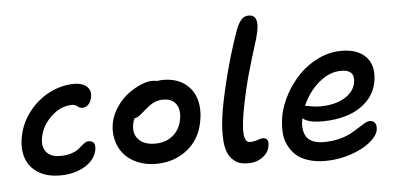

<svg xmlns="http://www.w3.org/2000/svg" viewBox="-53 -866 2072 1006"><g transform="rotate(-5 983.5 -363.0)"><path d="M229 -11.2Q159.7 -11.2 113.5 -40.5Q67.4 -69.8 50.5 -120.1Q33.7 -170.4 46.9 -233.9Q61 -304.2 106.2 -361.8Q151.4 -419.4 214.6 -451.2Q277.8 -482.9 345.2 -482.9Q385.3 -482.9 408.9 -462.2Q432.6 -441.4 425.8 -405.8Q420.4 -380.9 407.5 -367.4Q394.5 -354 375 -354Q363.3 -354 350.6 -364Q337.9 -374 323.2 -374Q264.2 -374 214.1 -327.6Q164.1 -281.2 151.9 -220.2Q141.6 -171.4 164.6 -142.1Q187.5 -112.8 237.8 -112.8Q268.1 -112.8 291.5 -119.4Q314.9 -126 328.4 -135.3Q341.8 -144.5 352.1 -154.1Q362.3 -163.6 372.1 -170.2Q381.8 -176.8 392.1 -176.8Q432.1 -176.8 423.8 -127.9Q412.6 -75.2 358.2 -43.2Q303.7 -11.2 229 -11.2Z M734.9 -27.8Q680.7 -27.8 636.7 -46.9Q592.8 -65.9 566.2 -97.9Q539.6 -129.9 529.1 -172.9Q518.6 -215.8 527.8 -262.2Q536.6 -305.7 563.5 -344.7Q590.3 -383.8 623.5 -408.7Q656.7 -433.6 691.2 -448.2Q725.6 -462.9 752.4 -462.9Q767.6 -462.9 777.8 -460Q792.5 -462.9 808.6 -462.9Q877 -462.9 921.6 -430.7Q966.3 -398.4 981.7 -345Q997.1 -291.5 983.4 -225.1Q965.3 -132.8 896.7 -80.3Q828.1 -27.8 734.9 -27.8ZM633.8 -248Q623 -196.8 652.1 -165.3Q681.2 -133.8 740.7 -133.8Q793.9 -133.8 831.3 -163.8Q868.7 -193.8 879.4 -245.1Q890.1 -297.9 868.9 -328.9Q847.7 -359.9 800.8 -359.9Q774.4 -359.9 754.2 -350.6Q733.9 -341.3 709.5 -320.8Q701.7 -314.5 689.5 -303.5Q677.2 -292.5 672.4 -288.8Q667.5 -285.2 659.7 -281Q651.9 -276.9 643.6 -275.9Q637.2 -266.1 633.8 -248Z M1219.7 11.2Q1192.4 11.2 1171.9 5.4Q1151.4 -0.5 1131.6 -21Q1111.8 -41.5 1102.8 -76.2Q1093.8 -110.8 1095.7 -172.9Q1097.7 -234.9 1114.7 -318.8Q1155.8 -518.6 1218.8 -692.9Q1232.9 -729 1248.3 -744.4Q1263.7 -759.8 1284.7 -759.8Q1341.3 -759.8 1322.8 -670.9Q1316.9 -642.1 1300.5 -591.6Q1284.2 -541 1262.5 -464.8Q1240.7 -388.7 1222.7 -298.8Q1212.9 -251 1208.5 -215.1Q1204.1 -179.2 1204.3 -157.5Q1204.6 -135.7 1209 -122.3Q1213.4 -108.9 1219.7 -104Q1226.1 -99.1 1235.8 -99.1Q1255.4 -99.1 1274.9 -106Q1294.4 -112.8 1301.8 -112.8Q1338.9 -112.8 1328.6 -66.9Q1322.3 -33.2 1290.5 -11Q1258.8 11.2 1219.7 11.2Z M1620.6 34.2Q1569.3 34.2 1529.5 21.2Q1489.7 8.3 1464.8 -15.1Q1439.9 -38.6 1425.3 -70.6Q1410.6 -102.5 1409.4 -140.9Q1408.2 -179.2 1415.5 -222.2Q1426.8 -278.8 1457.5 -334.5Q1488.3 -390.1 1531.7 -434.3Q1575.2 -478.5 1633.5 -505.9Q1691.9 -533.2 1752.4 -533.2Q1840.8 -533.2 1883.8 -485.4Q1926.8 -437.5 1910.6 -353Q1898.9 -294.4 1856.2 -253.2Q1813.5 -211.9 1753.7 -192.9Q1693.8 -173.8 1622.6 -173.8Q1546.4 -173.8 1519.5 -199.2Q1512.7 -170.4 1515.4 -145.8Q1518.1 -121.1 1528.8 -103Q1539.6 -85 1563 -75Q1586.4 -64.9 1620.6 -64.9Q1663.1 -64.9 1700 -74Q1736.8 -83 1761.5 -96.2Q1786.1 -109.4 1805.9 -122.6Q1825.7 -135.7 1841.8 -144.8Q1857.9 -153.8 1869.6 -153.8Q1889.2 -153.8 1897.5 -139.6Q1905.8 -125.5 1901.4 -102.1Q1894.5 -71.3 1855.7 -40Q1816.9 -8.8 1752.9 12.7Q1689 34.2 1620.6 34.2ZM1539.6 -262.2Q1545.4 -262.2 1570.1 -257.6Q1594.7 -252.9 1617.7 -252.9Q1692.9 -252.9 1743.9 -282Q1794.9 -311 1804.7 -359.9Q1818.4 -429.2 1742.7 -429.2Q1681.2 -429.2 1625 -381.6Q1568.8 -334 1538.6 -262.2Z"/></g></svg>

Font: Shantell Sans Irregular
Style: Italic
Weight: 500
Italic angle: -11.31°
Designer: Stephen Nixon, Anya Danilova, Shantell Martin
Foundry: Arrow Type
Version: Version 1.006;[9816181b4]